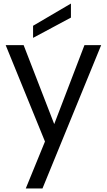

<svg xmlns="http://www.w3.org/2000/svg" viewBox="-20 -802 603 1080"><path d="M12 -548 233 -6 125 258H219L549 -548H455L285 -104L113 -548ZM166 -589 379 -703V-782L166 -657Z"/></svg>

Font: Poppins
Style: Regular
Weight: 400
Designer: Ninad Kale (Devanagari), Jonny Pinhorn (Latin)
Foundry: Indian Type Foundry
Version: 4.004